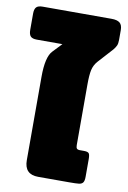

<svg xmlns="http://www.w3.org/2000/svg" viewBox="-106 -785 557 837"><g transform="rotate(10 172.5 -367.0)"><path d="M62 -63V-432Q62 -520 89 -548L127 -588H14Q-6 -588 -14 -596.5Q-22 -605 -22 -625V-697Q-22 -717 -14 -725.5Q-6 -734 14 -734H319Q344 -734 355.5 -724.5Q367 -715 367 -692V-649Q367 -633 363 -624Q359 -615 350 -604L291 -539Q275 -521 270 -498.5Q265 -476 265 -434V-165Q265 -154 269 -150Q273 -146 281 -146H300Q317 -146 322 -140Q327 -134 327 -115V-36Q327 -18 321.5 -10.5Q316 -3 303.5 -1.5Q291 0 261 0H123Q62 0 62 -63Z"/></g></svg>

Font: Mitr SemiBold
Style: Regular
Weight: 600
Designer: Thanarat Vachiruckul
Foundry: Cadson Demak
Version: Version 1.002